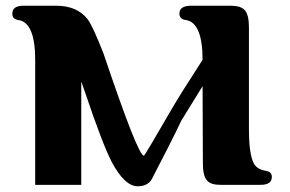

<svg xmlns="http://www.w3.org/2000/svg" viewBox="-20 -644 1015 671"><path d="M909 -47C890 -50 876 -58 868 -71C856 -92 850 -133 850 -192V-315V-548C850 -578 845 -599 834 -610C825 -619 809 -624 786 -624H649C621 -624 607 -615 607 -597C607 -584 614 -576 629 -574C668 -569 688 -522 688 -435C633 -350 596 -291 576 -256C516 -152 485 -100 483 -100C469 -99 422 -219 341 -459C316 -522 298 -562 286 -577C262 -608 225 -624 176 -624H63C36 -624 23 -615 23 -596C23 -583 30 -576 44 -574C83 -569 103 -522 103 -435V2H264V-359L276 -325C318 -200 350 -117 371 -77C401 -21 431 7 461 7C484 7 500 -1 510 -17C553 -100 588 -168 614 -223L688 -343L689 -74C689 -13 707 2 752 2H890C917 2 930 -7 930 -26C930 -38 923 -45 909 -47Z"/></svg>

Font: GFS Jackson
Style: Regular
Weight: 400
Designer: George Matthiopoulos
Foundry: George Matthiopoulos
Version: Version 1.0